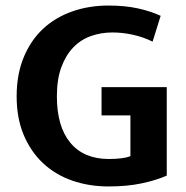

<svg xmlns="http://www.w3.org/2000/svg" viewBox="-20 -661 671 692"><path d="M371 -641Q430 -641 476 -631Q522 -621 559 -604L530 -511Q495 -528 458 -536Q421 -544 385 -544Q344 -544 307.5 -531Q271 -518 244 -490Q217 -462 201 -418.5Q185 -375 185 -314Q185 -205 233.5 -146.5Q282 -88 372 -88Q424 -88 450 -98V-245H346V-347H581V-28Q542 -11 490 0Q438 11 371 11Q301 11 240.5 -10Q180 -31 135.5 -72.5Q91 -114 65.5 -174.5Q40 -235 40 -314Q40 -393 65.5 -454.5Q91 -516 135 -557Q179 -598 239.5 -619.5Q300 -641 371 -641Z"/></svg>

Font: Mukta Malar
Style: Bold
Weight: 700
Designer: Aadarsh Rajan, Girish Dalvi, Yashodeep Gholap
Foundry: Ek Type
Version: Version 2.538;PS 1.000;hotconv 16.6.51;makeotf.lib2.5.65220;